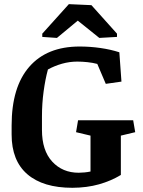

<svg xmlns="http://www.w3.org/2000/svg" viewBox="-20 -896 689 927"><path d="M563.5 -51.3Q516.1 -22.5 458 -6.1Q399.9 10.3 329.6 10.7Q188 10.7 112.1 -54.7Q36.1 -120.1 36.1 -246.6V-290Q36.1 -475.6 121.3 -573.5Q206.5 -671.4 364.3 -671.4Q414.6 -671.4 464.4 -664.3Q514.2 -657.2 556.2 -643.6L566.4 -502L490.7 -491.2L449.7 -587.4Q427.2 -593.3 402.1 -595.9Q377 -598.6 353 -598.6Q315.9 -598.6 279.5 -588.4Q243.2 -578.1 211.4 -560.5Q198.7 -514.2 190.7 -455.3Q182.6 -396.5 182.6 -333.5V-268.6Q182.6 -169.4 232.2 -115.7Q281.7 -62 359.9 -62Q373.5 -62 388.2 -63.5Q402.8 -64.9 417 -67.9V-241.2L347.2 -257.8L356.9 -315.4H623L632.8 -257.8L563.5 -241.2ZM544.9 -717.8 459.5 -712.9 355.5 -796.4 254.9 -712.9 184.1 -717.8V-733.4L312.5 -876L421.4 -871.1L544.9 -733.4Z"/></svg>

Font: Noticia Text
Style: Bold
Weight: 700
Designer: JM Sole
Foundry: JM Sole
Version: Version 1.003